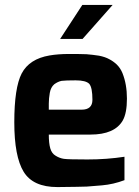

<svg xmlns="http://www.w3.org/2000/svg" viewBox="-20 -754 565 779"><path d="M224 -596 314 -734H437L315 -596ZM181 -529Q216 -535 261 -535Q306 -535 331 -534Q356 -532 382 -528Q407 -523 423 -514Q439 -506 454 -492Q469 -477 477 -457Q495 -412 495 -354Q495 -295 478 -265Q445 -208 347 -208H178Q178 -173 184 -152Q190 -131 206 -122Q222 -112 239.5 -109.5Q257 -107 335 -107Q413 -107 485 -118V-23Q440 -6 394 -2Q349 2 332 3Q315 4 290 4Q257 5 213 5Q114 5 76 -57Q38 -119 38 -258Q38 -398 68 -456Q99 -515 181 -529ZM311 -309Q355 -309 355 -349Q355 -399 342 -414Q328 -428 287 -428Q246 -428 230 -426Q215 -423 200 -412Q186 -400 182 -377Q178 -354 178 -334V-309Z"/></svg>

Font: Mina
Style: Bold
Weight: 700
Version: Version 1.000